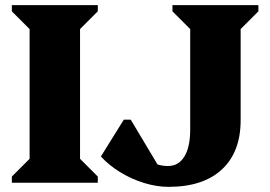

<svg xmlns="http://www.w3.org/2000/svg" viewBox="-20 -710 1050 746"><path d="M26 0V-24L95 -93V-597L26 -666V-690H360V-666L291 -597V-93L360 -24V0ZM635 16Q589 16 540 1Q491 -14 447 -41Q403 -68 372 -102L461 -245H488L592 -71Q611 -65 633 -65Q674 -65 696.5 -102Q719 -139 719 -207V-597L650 -666V-690H984V-666L915 -597V-243Q915 -119 842 -51.5Q769 16 635 16Z"/></svg>

Font: Platypi ExtraBold
Style: Regular
Weight: 800
Designer: David Sargent
Foundry: Bolt Cutter Type
Version: Version 1.200; ttfautohint (v1.8.4.7-5d5b)